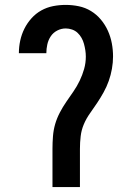

<svg xmlns="http://www.w3.org/2000/svg" viewBox="-20 -763 540 783"><path d="M194 0V-156Q194 -181 196 -207Q198 -233 205 -257Q212 -281 224 -304Q236 -327 250.5 -348Q265 -369 279.5 -390Q294 -411 305 -434Q316 -457 323 -481.5Q330 -506 330 -532Q330 -545 328 -558Q326 -571 322.5 -584Q319 -597 312.5 -608.5Q306 -620 296.5 -629Q287 -638 274 -642.5Q261 -647 248 -647Q230 -647 213.5 -638.5Q197 -630 187 -615Q177 -600 173 -582Q169 -564 169 -546H57Q57 -572 62.5 -597.5Q68 -623 79.5 -646Q91 -669 108.5 -688.5Q126 -708 148.5 -720.5Q171 -733 196.5 -738Q222 -743 248 -743Q275 -743 301.5 -737.5Q328 -732 351 -718Q374 -704 391.5 -683Q409 -662 420 -637.5Q431 -613 436 -586.5Q441 -560 441 -533Q441 -508 436.5 -482.5Q432 -457 423.5 -433Q415 -409 402.5 -386.5Q390 -364 376 -343Q362 -322 347 -301Q332 -280 322 -256.5Q312 -233 309 -207.5Q306 -182 306 -156V0Z"/></svg>

Font: Iosevka Algr
Style: Bold
Weight: 700
Monospace: yes
Designer: Belleve Invis
Foundry: Belleve Invis
Version: Version 26.0.2; ttfautohint (v1.8.3)